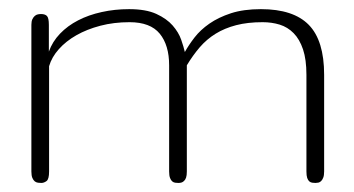

<svg xmlns="http://www.w3.org/2000/svg" viewBox="-20 -404 781 424"><path d="M656.7 -238.8Q656.7 -272.5 649.2 -294.9Q641.6 -317.4 628.4 -330.8Q615.2 -344.2 597.7 -349.6Q580.1 -355 560.1 -355Q526.9 -355 501.5 -348.4Q476.1 -341.8 456.3 -329.6Q436.5 -317.4 421.1 -299.6Q405.8 -281.7 392.6 -259.8V-25.4Q392.6 -16.6 390.9 -11.7Q389.2 -6.8 386.2 -4.2Q383.3 -1.5 380.1 -0.7Q377 0 374 0Q370.6 0 366.9 -0.5Q363.3 -1 360.4 -3.4Q357.4 -5.9 355.5 -11Q353.5 -16.1 353.5 -25.4V-259.8Q353.5 -304.2 332.8 -329.6Q312 -355 266.1 -355Q231.4 -355 201.7 -347.2Q171.9 -339.4 148.7 -326.2Q125.5 -313 109.9 -295.4Q94.2 -277.8 88.4 -257.8V-25.4Q88.4 -8.3 82.8 -4.2Q77.1 0 71.3 0Q67.9 0 64 -0.5Q60.1 -1 56.9 -3.4Q53.7 -5.9 51.5 -11Q49.3 -16.1 49.3 -25.4V-349.1Q49.3 -356.9 51.5 -361.6Q53.7 -366.2 56.9 -368.9Q60.1 -371.6 63.7 -372.3Q67.4 -373 70.8 -373Q79.1 -373 83.5 -368.9Q87.9 -364.7 87.9 -349.1V-290Q95.7 -312 112.5 -329.6Q129.4 -347.2 152.6 -359.1Q175.8 -371.1 204.6 -377.4Q233.4 -383.8 265.1 -383.8Q302.2 -383.8 325.2 -373.3Q348.1 -362.8 361.3 -347.7Q374.5 -332.5 380.1 -316.4Q385.7 -300.3 388.2 -289.1Q396.5 -304.2 409.4 -321Q422.4 -337.9 442.4 -351.8Q462.4 -365.7 490.2 -374.8Q518.1 -383.8 556.2 -383.8Q627.9 -383.8 661.9 -349.1Q695.8 -314.5 695.8 -238.8V-25.4Q695.8 -16.6 693.8 -11.7Q691.9 -6.8 689.2 -4.2Q686.5 -1.5 683.1 -0.7Q679.7 0 676.8 0Q673.3 0 669.7 -0.5Q666 -1 663.1 -3.4Q660.2 -5.9 658.4 -11Q656.7 -16.1 656.7 -25.4Z"/></svg>

Font: Gruppo
Style: Regular
Weight: 400
Foundry: Vernon Adams
Version: Version 1.000